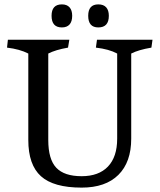

<svg xmlns="http://www.w3.org/2000/svg" viewBox="-20 -848 727 875"><path d="M109 -210V-604Q70 -624 12 -631L16 -667H296L290 -631Q233 -621 200 -604V-210Q200 -122 236.5 -83.5Q273 -45 352 -45Q430 -45 472 -89Q514 -133 514 -216V-604Q477 -624 417 -631L422 -667H675L670 -631Q611 -621 578 -604V-216Q578 -109 519.5 -51Q461 7 352 7Q224 7 166.5 -45Q109 -97 109 -210ZM215 -776Q215 -828 262 -828Q285 -828 297 -814.5Q309 -801 309 -776Q309 -750 297 -736.5Q285 -723 262 -723Q215 -723 215 -776ZM382 -776Q382 -828 428 -828Q452 -828 464 -814.5Q476 -801 476 -776Q476 -723 428 -723Q382 -723 382 -776Z"/></svg>

Font: Caladea
Style: Regular
Weight: 400
Designer: Carolina Giovagnoli and Andres Torresi
Foundry: Carolina Giovagnoli & Andres Torresi
Version: Version 1.001